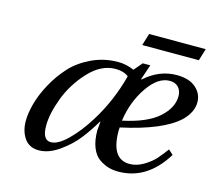

<svg xmlns="http://www.w3.org/2000/svg" viewBox="-97 -777 1026 910"><g transform="rotate(15 416.0 -322.0)"><path d="M509 -597 527 -656H805L787 -597ZM69 -107Q69 -145 82 -193Q95 -241 123.5 -293.5Q152 -346 191.5 -389.5Q231 -433 291.5 -461.5Q352 -490 421 -490Q460 -490 499 -473L534 -514H571L546 -440L548 -438Q619 -502 705 -502Q766 -502 799 -473Q832 -444 832 -402Q832 -354 788 -310Q710 -236 507 -192Q507 -190 506.5 -184Q506 -178 506 -176Q506 -37 596 -37Q631 -37 665 -57.5Q699 -78 718 -99.5Q737 -121 760 -152L783 -131Q695 12 554 12Q528 12 505.5 5.5Q483 -1 459.5 -17Q436 -33 422 -67.5Q408 -102 408 -152Q408 -155 412 -195H410Q380 -144 346.5 -101.5Q313 -59 262.5 -23.5Q212 12 164 12Q117 12 93 -22.5Q69 -57 69 -107ZM168 -110Q168 -40 209 -40Q244 -40 290.5 -85.5Q337 -131 380 -200Q448 -309 481 -436Q457 -455 417 -455Q347 -455 287 -390.5Q227 -326 197.5 -247.5Q168 -169 168 -110ZM509 -226Q627 -251 682.5 -300.5Q738 -350 738 -407Q738 -434 722.5 -450.5Q707 -467 680 -467Q622 -467 572 -393.5Q522 -320 509 -226Z"/></g></svg>

Font: Heuristica
Style: Italic
Weight: 400
Italic angle: -13°
Version: Version 1.0.2